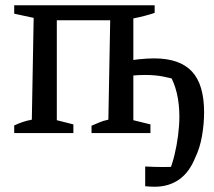

<svg xmlns="http://www.w3.org/2000/svg" viewBox="-20 -506 815 730"><path d="M568 204Q560 204 550.5 203.5Q541 203 532 202V127Q551 128 567 128.5Q583 129 602 129Q615 129 631 128.5Q647 128 667 127L624 144Q635 118 643.5 83Q652 48 657 9.5Q662 -29 662 -63Q662 -112 652 -153Q642 -194 625 -221L659 -200Q631 -209 600.5 -215Q570 -221 531 -221Q505 -221 481 -218.5Q457 -216 434 -212V-269Q473 -277 506.5 -280.5Q540 -284 566 -284Q663 -284 709.5 -234.5Q756 -185 756 -79Q756 -35 748 11Q740 57 722 94Q700 149 661 176.5Q622 204 568 204ZM34 0V-29Q49 -36 64.5 -41.5Q80 -47 101 -51L108 -438L34 -454V-486H568V-457Q550 -451 529 -445.5Q508 -440 487 -436V-49L552 -33V0H328V-28Q343 -34 357.5 -40.5Q372 -47 392 -51L399 -429H196V-49L259 -33V0Z"/></svg>

Font: Piazzolla 24pt Medium
Style: Regular
Weight: 500
Designer: Juan Pablo del Peral
Foundry: Huerta Tipografica
Version: Version 2.005